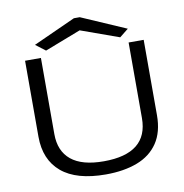

<svg xmlns="http://www.w3.org/2000/svg" viewBox="-87 -873 924 966"><g transform="rotate(-10 375.0 -390.0)"><path d="M377 11Q227 11 151 -53Q75 -117 75 -235V-623H156V-234Q156 -147 211.5 -101.5Q267 -56 378 -56Q604 -56 604 -237V-623H681V-238Q681 -152 643.5 -96.5Q606 -41 537.5 -15Q469 11 377 11ZM188 -655 138 -693 354 -791H384L612 -692L567 -656L372 -726Z"/></g></svg>

Font: Inconsolata ExtraExpanded Thin
Style: Regular
Weight: 100
Width: 8
Monospace: yes
Designer: Raph Levien, Cyreal, Brenton Simpson
Foundry: Raph Levien, Cyreal, Google
Version: Version 3.100; ttfautohint (v1.8.4.7-5d5b)